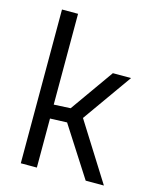

<svg xmlns="http://www.w3.org/2000/svg" viewBox="-109 -792 698 866"><g transform="rotate(15 239.5 -359.0)"><path d="M147 0H72V-718H147V-294L225 -298L368 -500H453L290 -270L460 0H375L226 -232L147 -229Z"/></g></svg>

Font: Titillium Web
Style: Regular
Weight: 400
Version: Version 1.002;PS 57.000;hotconv 1.0.70;makeotf.lib2.5.55311